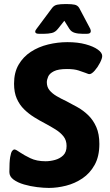

<svg xmlns="http://www.w3.org/2000/svg" viewBox="-20 -915 540 943"><path d="M311 -708Q362 -708 400.5 -697.5Q439 -687 460.5 -671.5Q482 -656 482 -640Q482 -628 471 -606.5Q460 -585 445 -568Q430 -551 419 -551Q415 -551 410.5 -553Q406 -555 400 -557Q387 -562 365.5 -569Q344 -576 309 -576Q266 -576 244.5 -565Q223 -554 216.5 -538.5Q210 -523 210 -511Q210 -488 223 -472Q236 -456 258 -443Q280 -430 306 -418Q333 -404 361.5 -388Q390 -372 414 -348.5Q438 -325 453 -291Q468 -257 468 -208Q468 -147 445 -105.5Q422 -64 385 -39Q348 -14 304.5 -3Q261 8 220 8Q195 8 162 4Q129 0 98 -9Q67 -18 46.5 -33Q26 -48 26 -70Q26 -120 30 -143.5Q34 -167 40 -174Q46 -181 50 -181Q55 -181 62 -177Q69 -173 79 -166Q98 -153 129 -138Q160 -123 204 -123Q226 -123 250 -129.5Q274 -136 290.5 -152Q307 -168 307 -198Q307 -226 292 -245Q277 -264 253 -279Q229 -294 201 -309Q174 -323 147.5 -339.5Q121 -356 98.5 -378Q76 -400 62.5 -430.5Q49 -461 49 -504Q49 -559 71.5 -597.5Q94 -636 131.5 -660.5Q169 -685 216 -696.5Q263 -708 311 -708ZM310 -895Q332 -895 346.5 -892Q361 -889 369 -876L423 -774Q426 -767 426 -762Q426 -749 407 -749H385Q363 -749 346.5 -754Q330 -759 321 -773L296 -813L265 -774Q252 -757 234.5 -753Q217 -749 196 -749H172Q153 -749 153 -759Q153 -766 160 -774L236 -876Q246 -889 261.5 -892Q277 -895 299 -895Z"/></svg>

Font: Asap VF Beta
Style: Italic
Weight: 400
Italic angle: -6°
Designer: Pablo Cosgaya
Foundry: Pablo Cosgaya
Version: Version 1.007